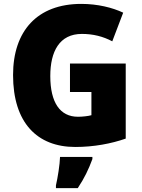

<svg xmlns="http://www.w3.org/2000/svg" viewBox="-20 -744 726 985"><path d="M339 -418V-272H449V-153C432 -148 401 -145 380 -145C288 -145 238 -218 238 -354C238 -480 285 -570 400 -570C458 -570 509 -557 556 -532L612 -679C557 -705 481 -724 397 -724C171 -724 47 -585 47 -359C47 -114 171 10 366 10C461 10 551 -7 625 -33V-418ZM454 72V61H288C287 100 276 168 267 207V221H379C413 170 434 126 454 72Z"/></svg>

Font: Noto Sans Arabic UI SmCn Bk
Style: Regular
Weight: 900
Width: 4
Designer: Monotype Design Team, Nadine Chahine and Nizar Qandah
Foundry: Monotype Imaging Inc.
Version: Version 2.010